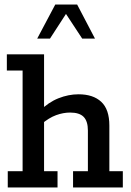

<svg xmlns="http://www.w3.org/2000/svg" viewBox="-20 -821 574 841"><path d="M14 0V-71H79V-512H10V-583H173V-338L154 -335Q192 -373 236 -390.5Q280 -408 324 -408Q388 -408 423.5 -375Q459 -342 459 -271V-71H518V0H300V-71H365V-249Q365 -290 346.5 -309Q328 -328 287 -328Q257 -328 225.5 -316.5Q194 -305 160 -276L173 -307V-71H232V0ZM143 -652 222 -801H318L396 -652H340L269 -760L199 -652Z"/></svg>

Font: Rokkitt SemiBold Medium
Style: Regular
Weight: 500
Version: Version 3.103